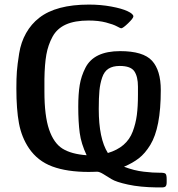

<svg xmlns="http://www.w3.org/2000/svg" viewBox="-20 -734 779 842"><path d="M51.8 -346.2Q51.8 -391.1 54 -420.7Q56.2 -450.2 64 -499.5Q71.8 -548.8 94.5 -588.9Q117.2 -628.9 151.9 -655.8Q226.1 -713.9 370.1 -713.9Q421.9 -713.9 468 -705.3Q514.2 -696.8 539.6 -684.8Q564.9 -672.9 564.9 -662.1Q564.9 -654.3 542 -632.1Q519 -609.9 511.2 -609.9Q508.3 -609.9 492.7 -618.4Q477.1 -627 444.6 -635.5Q412.1 -644 368.2 -644Q308.1 -644 269 -626.5Q230 -608.9 210.4 -573Q190.9 -537.1 183.3 -494.6Q175.8 -452.1 174.8 -387.2V-332Q174.8 -226.1 195.3 -166Q215.8 -106 254.4 -82Q293 -58.1 359.9 -53.2Q335.9 -104 329.6 -151.1Q323.2 -198.2 323.2 -266.1Q323.2 -322.3 329.6 -361.1Q335.9 -399.9 354.5 -436.5Q373 -473.1 411.1 -491.5Q449.2 -509.8 506.8 -509.8Q607.9 -509.8 646.5 -467.8Q685.1 -425.8 685.1 -338.9Q685.1 -254.9 673.6 -195.6Q662.1 -136.2 639.2 -98.6Q616.2 -61 589.1 -40Q562 -19 523.9 -2.9Q567.9 14.2 610.8 19Q653.8 23.9 677.5 23.4Q701.2 22.9 706.1 28.1Q710.9 33.2 710.9 51.8V64.9Q710.9 78.1 706.5 83Q702.1 87.9 689.9 87.9H667Q593.8 86.9 541.3 75.4Q488.8 64 469 51.5Q449.2 39.1 432.6 29.1Q416 19 405.8 19Q404.8 19 392.8 19.5Q380.9 20 369.1 20Q273.9 20 209.5 -3.9Q145 -27.8 106.9 -84Q74.7 -131.8 63.2 -193.1Q51.8 -254.4 51.8 -346.2ZM413.1 -255.9Q413.1 -126 453.1 -63Q494.1 -75.2 521.5 -98.6Q548.8 -122.1 562 -157Q575.2 -191.9 580.1 -229.5Q585 -267.1 585 -318.8V-354Q585 -397.9 569.1 -421.4Q553.2 -444.8 504.9 -444.8Q475.1 -444.8 456.1 -432.9Q437 -420.9 428 -394Q418.9 -367.2 416 -336.4Q413.1 -305.7 413.1 -255.9Z"/></svg>

Font: CMU Sans Serif Demi Condensed
Style: DemiCondensed
Weight: 600
Width: 3
Version: Version 0.7.0